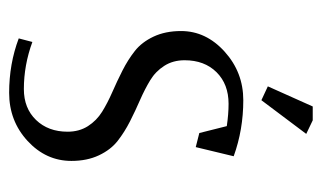

<svg xmlns="http://www.w3.org/2000/svg" viewBox="-162 -542 704 420"><g transform="rotate(90 190.0 -332.0)"><path d="M47.9 -376Q47.9 -430.7 93 -471.4Q138.2 -512.2 199.2 -512.2Q263.7 -512.2 321.8 -491.2L301.8 -408.2L271 -416L255.9 -476.1Q229.5 -480 207 -480Q164.1 -480 137.9 -453.6Q111.8 -427.2 111.8 -383.8Q111.8 -358.4 124 -339.4Q136.2 -320.3 155.5 -308.6Q174.8 -296.9 198.2 -286.6Q221.7 -276.4 245.4 -264.4Q269 -252.4 288.3 -237.3Q307.6 -222.2 319.8 -196.3Q332 -170.4 332 -136.2Q332 -80.6 288.3 -40.3Q244.6 0 183.1 0Q119.6 0 64 -21L71.8 -50.8Q122.6 -32.2 174.8 -32.2Q216.8 -32.2 242.4 -58.8Q268.1 -85.4 268.1 -127.9Q268.1 -153.3 255.9 -172.4Q243.7 -191.4 224.4 -203.4Q205.1 -215.3 181.6 -225.6Q158.2 -235.8 134.5 -247.8Q110.8 -259.8 91.6 -274.9Q72.3 -290 60.1 -315.9Q47.9 -341.8 47.9 -376ZM168.9 -565.9 212.9 -664.1H243.2L272.9 -649.9L199.2 -551.8Z"/></g></svg>

Font: Gawaa
Style: Regular
Weight: 400
Designer: T. Christopher White
Version: Version 1.0